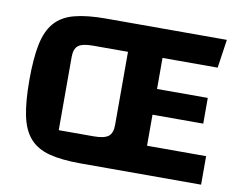

<svg xmlns="http://www.w3.org/2000/svg" viewBox="-71 -720 1028 816"><g transform="rotate(10 443.5 -312.5)"><path d="M589 -257V-123H844V0H440V-625H845L827 -502H589V-368H808V-257ZM48 -312Q48 -405 60.5 -466Q73 -527 104 -562Q135 -597 188.5 -611Q242 -625 324 -625H455V0H324Q242 0 188.5 -14Q135 -28 104 -63Q73 -98 60.5 -158.5Q48 -219 48 -312ZM208 -123H358Q404 -123 422 -137Q440 -151 440 -186V-502H289Q243 -502 225.5 -488Q208 -474 208 -439Z"/></g></svg>

Font: Changa ExtraLight SemiBold
Style: Regular
Weight: 600
Version: Version 3.002; ttfautohint (v1.8.2)